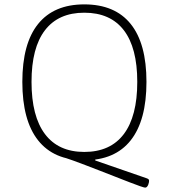

<svg xmlns="http://www.w3.org/2000/svg" viewBox="-20 -726 771 877"><path d="M643 131Q639 131 620 124.5Q601 118 571.5 106.5Q542 95 507.5 81.5Q473 68 437 54Q401 40 369.5 28Q338 16 314.5 7.5Q291 -1 281 -4H415V7L649 88Q655 90 658 92.5Q661 95 661 100Q661 103 660 108Q659 113 657 118Q655 123 651.5 127Q648 131 643 131ZM365 6Q226 6 154 -85Q82 -176 82 -352Q82 -527 154 -616.5Q226 -706 365 -706Q505 -706 577 -616.5Q649 -527 649 -352Q649 -176 577 -85Q505 6 365 6ZM365 -32Q484 -32 545.5 -113.5Q607 -195 607 -352Q607 -508 545.5 -588Q484 -668 365 -668Q247 -668 185.5 -588Q124 -508 124 -352Q124 -195 185.5 -113.5Q247 -32 365 -32Z"/></svg>

Font: Asap Thin
Style: Regular
Weight: 250
Designer: Pablo Cosgaya
Foundry: Omnibus-Type
Version: Version 3.001